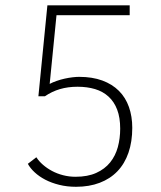

<svg xmlns="http://www.w3.org/2000/svg" viewBox="-20 -696 612 730"><path d="M482.9 -210Q482.9 -157.2 468.5 -115.5Q454.1 -73.7 426.5 -44.9Q398.9 -16.1 359.1 -1Q319.3 14.2 269 14.2Q234.9 14.2 205.3 6.8Q175.8 -0.5 152.3 -12.7Q128.9 -24.9 111.8 -40.8Q94.7 -56.6 85.9 -73.2L118.2 -98.1Q127.9 -83 143.3 -69.6Q158.7 -56.2 178 -45.9Q197.3 -35.6 220 -29.8Q242.7 -23.9 267.1 -23.9Q313.5 -23.9 345.9 -38.6Q378.4 -53.2 398.7 -78.4Q418.9 -103.5 428 -136.7Q437 -169.9 437 -207Q437 -249 425.5 -279.1Q414.1 -309.1 392.8 -328.6Q371.6 -348.1 341.6 -357.2Q311.5 -366.2 274.9 -366.2Q238.3 -366.2 207.8 -357.2Q177.2 -348.1 150.9 -330.1H126L160.2 -675.8H473.1V-638.2H194.8L168.9 -377Q180.7 -383.3 195.6 -388.4Q210.4 -393.6 225.8 -397Q241.2 -400.4 255.6 -402.1Q270 -403.8 280.8 -403.8Q331.1 -403.8 368.9 -389.9Q406.7 -376 432.1 -350.6Q457.5 -325.2 470.2 -289.3Q482.9 -253.4 482.9 -210Z"/></svg>

Font: Clear Sans Thin
Style: Regular
Weight: 250
Foundry: Intel Corporation
Version: Version 1.00